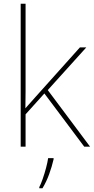

<svg xmlns="http://www.w3.org/2000/svg" viewBox="-20 -780 499 1021"><path d="M116 -385Q116 -337 116 -294Q116 -251 115 -204Q132 -223 144 -236.5Q156 -250 172 -268L405 -528H439L234 -301L459 0H428L216 -283L116 -172V0H90V-760H116ZM265 67Q256 106 241.5 146Q227 186 206 221H189V215Q197 200 207 171.5Q217 143 225 112.5Q233 82 236 61H265Z"/></svg>

Font: Noto Sans Syriac Western Thin
Style: Regular
Weight: 100
Designer: Patrick Giasson and the Monotype Design Team
Foundry: Monotype Imaging Inc.
Version: Version 3.000; ttfautohint (v1.8.4.7-5d5b)